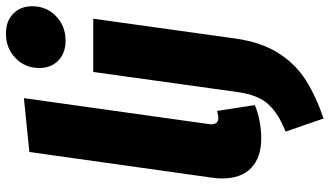

<svg xmlns="http://www.w3.org/2000/svg" viewBox="-246 -614 1084 631"><g transform="rotate(-90 295.5 -298.0)"><path d="M204 -155Q203 -150 203 -146Q203 -122 224 -122Q231 -122 247 -126L266 -2Q243 8 214 13.5Q185 19 157 19Q94 19 59.5 -14Q25 -47 25 -110Q25 -127 28 -146L112 -743L289 -761ZM179 99Q240 75 270 41Q300 7 309 -59L375 -533H550L485 -67Q473 19 437 75.5Q401 132 348 165.5Q295 199 222 224ZM388 -710Q388 -757 420.5 -788.5Q453 -820 501 -820Q542 -820 566.5 -796Q591 -772 591 -734Q591 -687 558.5 -655.5Q526 -624 478 -624Q437 -624 412.5 -648Q388 -672 388 -710Z"/></g></svg>

Font: Trujillo ExtraBold
Style: Italic
Weight: 800
Italic angle: -8°
Designer: Fira Sans original fonts by bBox Type GmbH, Carrois Corporate GbR, & Edenspiekermann AG / Changes by Cristiano Sobral
Foundry: Fira Sans original fonts by bBox Type GmbH, Carrois Corporate GbR, & Edenspiekermann AG / Changes by Cristiano Sobral
Version: Version 4.301;July 28, 2020;FontCreator 13.0.0.2655 64-bit